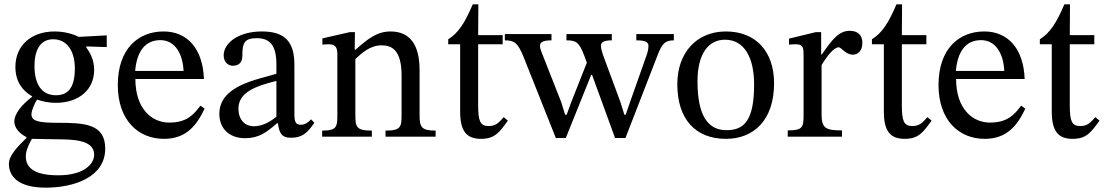

<svg xmlns="http://www.w3.org/2000/svg" viewBox="-20 -630 5091 885"><path d="M128 -184C81 -148 46 -106 46 -70C46 -42 68 -15 102 2V6C48 58 21 92 21 125C21 180 60 235 191 235C317 235 465 189 465 55C465 -60 369 -64 243 -64C151 -64 125 -74 125 -104C125 -121 141 -157 151 -171C177 -162 205 -156 237 -156C342 -156 414 -215 414 -308C414 -358 392 -391 378 -411V-416L472 -413V-467L343 -460C343 -460 298 -485 232 -485C126 -485 51 -422 51 -322C51 -257 80 -214 128 -186ZM225 -449C289 -449 325 -395 325 -314C325 -219 288 -191 238 -191C173 -191 139 -240 139 -326C139 -410 173 -449 225 -449ZM127 10C141 10 160 11 240 12C307 13 414 11 414 83C414 126 367 178 249 178C147 178 99 149 99 91C99 70 106 47 127 10Z M904 -143C872 -101 841 -65 760 -65C680 -65 604 -128 604 -266H920C915 -406 843 -485 734 -485C617 -485 523 -405 523 -238C523 -77 616 10 736 10C839 10 887 -53 923 -129ZM603 -303C611 -396 651 -445 719 -445C790 -445 823 -377 826 -303Z M1261 -62C1267 -18 1277 5 1321 5C1372 5 1396 -16 1429 -64L1414 -80C1400 -65 1386 -55 1367 -55C1346 -55 1337 -63 1337 -104V-331C1337 -435 1296 -485 1187 -485C1078 -485 1011 -431 1011 -375C1011 -342 1033 -327 1053 -327C1081 -327 1097 -342 1097 -373C1097 -433 1107 -454 1164 -454C1224 -454 1254 -421 1254 -334V-290C1168 -263 991 -237 991 -105C991 -41 1033 7 1110 7C1174 7 1210 -21 1257 -62ZM1254 -92C1220 -64 1184 -48 1151 -48C1108 -48 1079 -79 1079 -129C1079 -207 1163 -234 1254 -257Z M1914 -307C1914 -422 1871 -485 1780 -485C1717 -485 1673 -449 1619 -401H1615L1616 -482H1593L1466 -453V-424C1466 -424 1476 -426 1493 -426C1520 -426 1535 -418 1535 -382V-101C1535 -45 1532 -28 1465 -28V0H1694V-28C1622 -28 1618 -45 1618 -101V-358C1648 -385 1685 -421 1739 -421C1784 -421 1831 -402 1831 -282V-101C1831 -45 1828 -28 1757 -28V0H1988V-28C1921 -28 1914 -45 1914 -101Z M2302 -90C2277 -62 2264 -49 2232 -49C2193 -49 2184 -73 2184 -144V-426H2297V-468H2184L2185 -610H2159C2123 -525 2093 -478 2046 -449V-426H2101V-116C2101 -26 2130 10 2197 10C2261 10 2282 -20 2321 -74Z M3086 -473H2913V-444C2950 -444 2969 -438 2969 -419C2969 -402 2964 -388 2963 -383L2884 -159L2864 -101H2858L2840 -159L2759 -378C2754 -393 2750 -407 2750 -419C2750 -435 2762 -444 2800 -444V-473H2591V-444C2635 -444 2650 -436 2674 -371L2685 -341L2613 -159L2592 -101H2585L2567 -159L2480 -380C2474 -395 2469 -406 2469 -419C2469 -435 2482 -444 2522 -444V-473H2307V-444C2351 -444 2366 -433 2392 -371L2542 6H2588L2705 -285H2709L2815 6H2863L3012 -378C3032 -430 3047 -444 3086 -444Z M3326 -485C3191 -485 3102 -387 3102 -242C3102 -80 3186 10 3326 10C3456 10 3548 -78 3548 -246C3548 -394 3463 -485 3326 -485ZM3322 -447C3411 -447 3456 -364 3456 -241C3456 -78 3412 -30 3330 -30C3244 -29 3195 -96 3195 -255C3195 -383 3246 -447 3322 -447Z M3765 -482H3741L3617 -452V-424C3617 -424 3628 -426 3648 -426C3684 -426 3684 -408 3684 -372V-97C3684 -41 3677 -29 3611 -29V0H3861V-29C3786 -29 3767 -39 3767 -102V-330C3791 -370 3823 -412 3846 -412C3858 -412 3878 -378 3911 -378C3933 -378 3955 -394 3955 -432C3955 -466 3936 -488 3897 -488C3849 -488 3819 -453 3768 -379H3765Z M4255 -90C4230 -62 4217 -49 4185 -49C4146 -49 4137 -73 4137 -144V-426H4250V-468H4137L4138 -610H4112C4076 -525 4046 -478 3999 -449V-426H4054V-116C4054 -26 4083 10 4150 10C4214 10 4235 -20 4274 -74Z M4687 -143C4655 -101 4624 -65 4543 -65C4463 -65 4387 -128 4387 -266H4703C4698 -406 4626 -485 4517 -485C4400 -485 4306 -405 4306 -238C4306 -77 4399 10 4519 10C4622 10 4670 -53 4706 -129ZM4386 -303C4394 -396 4434 -445 4502 -445C4573 -445 4606 -377 4609 -303Z M5029 -90C5004 -62 4991 -49 4959 -49C4920 -49 4911 -73 4911 -144V-426H5024V-468H4911L4912 -610H4886C4850 -525 4820 -478 4773 -449V-426H4828V-116C4828 -26 4857 10 4924 10C4988 10 5009 -20 5048 -74Z"/></svg>

Font: STIX Two Math
Style: Regular
Weight: 400
Designer: Ross Mills, John Hudson & Paul Hanslow, Tiro Typeworks Ltd; with portions MicroPress Inc., with additions and correction
Foundry: Tiro Typeworks Ltd
Version: Version 2.02 b142